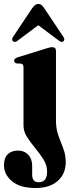

<svg xmlns="http://www.w3.org/2000/svg" viewBox="-45 -710 363 964"><path d="M236 -105.5Q236 -63 248.2 -29.2Q260.5 4.5 272.8 36Q285 67.5 285 103.5Q285 163.5 244.5 198.8Q204 234 134 234Q55.5 234 15.2 200Q-25 166 -25 120Q-25 82.5 -5.8 64.2Q13.5 46 45 46Q77 46 96.8 67Q116.5 88 116.5 122V166.5Q116.5 205 148.5 205Q191.5 205 191.5 152Q191.5 120 173.5 91Q155.5 62 132.2 34.2Q109 6.5 91 -21.5Q73 -49.5 73 -80V-372Q73 -381.5 70 -385.2Q67 -389 60.5 -390.5L38.5 -391.5Q26 -395 26 -405.5Q26 -416 43 -422L183.5 -465.5Q196 -469.5 203 -471.2Q210 -473 218 -473Q236 -473 236 -454.5ZM274.2 -503.5Q265.3 -494.5 251.9 -505L147.1 -583.5L42.3 -505Q29.3 -495 19.6 -503.5Q11.6 -512 21.3 -526L117.2 -669.5Q124.4 -679.5 131.1 -684.8Q137.8 -690 147.1 -690Q156.8 -690 163.3 -684.8Q169.8 -679.5 176.6 -669.5L272.5 -526Q282.6 -512 274.2 -503.5Z"/></svg>

Font: Fraunces 72pt
Style: Bold
Weight: 700
Version: Version 1.000;[b76b70a41]